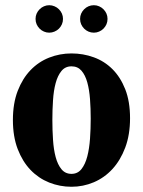

<svg xmlns="http://www.w3.org/2000/svg" viewBox="-20 -713 552 741"><path d="M29.8 -250Q29.8 -314 48.3 -362.1Q66.9 -410.2 97.9 -442.4Q128.9 -474.6 169.9 -490.7Q210.9 -506.8 255.9 -506.8Q300.8 -506.8 341.8 -491.9Q382.8 -477.1 413.8 -446.3Q444.8 -415.5 463.4 -368.4Q481.9 -321.3 481.9 -256.8Q481.9 -192.9 463.4 -143.6Q444.8 -94.2 413.8 -60.5Q382.8 -26.9 341.8 -9.5Q300.8 7.8 255.9 7.8Q210.9 7.8 169.9 -8.5Q128.9 -24.9 97.9 -57.1Q66.9 -89.4 48.3 -137.7Q29.8 -186 29.8 -250ZM330.1 -254.9Q330.1 -293.9 327.4 -330.3Q324.7 -366.7 316.9 -395Q309.1 -423.3 294.4 -440.2Q279.8 -457 255.9 -457Q231.9 -457 217.3 -439.2Q202.6 -421.4 194.8 -392.3Q187 -363.3 184.6 -326.2Q182.1 -289.1 182.1 -250Q182.1 -210.9 184.6 -173.6Q187 -136.2 194.8 -106.9Q202.6 -77.6 217.3 -59.8Q231.9 -42 255.9 -42Q279.8 -42 294.4 -60.5Q309.1 -79.1 316.9 -109.4Q324.7 -139.6 327.4 -177.7Q330.1 -215.8 330.1 -254.9ZM117.2 -640.1Q117.2 -650.9 121.3 -660.4Q125.5 -669.9 132.8 -677.2Q140.1 -684.6 149.7 -688.7Q159.2 -692.9 169.9 -692.9Q180.7 -692.9 190.4 -688.7Q200.2 -684.6 207.5 -677.2Q214.8 -669.9 219 -660.4Q223.1 -650.9 223.1 -640.1Q223.1 -628.9 219 -619.4Q214.8 -609.9 207.5 -602.5Q200.2 -595.2 190.4 -591.1Q180.7 -586.9 169.9 -586.9Q159.2 -586.9 149.7 -591.1Q140.1 -595.2 132.8 -602.5Q125.5 -609.9 121.3 -619.4Q117.2 -628.9 117.2 -640.1ZM289.1 -640.1Q289.1 -650.9 293.2 -660.4Q297.4 -669.9 304.7 -677.2Q312 -684.6 321.5 -688.7Q331.1 -692.9 342.3 -692.9Q353 -692.9 362.5 -688.7Q372.1 -684.6 379.4 -677.2Q386.7 -669.9 390.9 -660.4Q395 -650.9 395 -640.1Q395 -628.9 390.9 -619.4Q386.7 -609.9 379.4 -602.5Q372.1 -595.2 362.5 -591.1Q353 -586.9 342.3 -586.9Q331.1 -586.9 321.5 -591.1Q312 -595.2 304.7 -602.5Q297.4 -609.9 293.2 -619.4Q289.1 -628.9 289.1 -640.1Z"/></svg>

Font: Berkshire Swash
Style: Regular
Weight: 700
Designer: Astigmatic (AOETI)
Foundry: Astigmatic (AOETI)
Version: Version 1.000